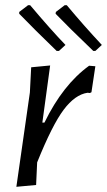

<svg xmlns="http://www.w3.org/2000/svg" viewBox="-20 -715 412 739"><path d="M347 -519H339Q241 -613 194 -662L195 -669L229 -695H237Q302 -617 372 -542ZM207 -519H198Q113 -601 54 -662V-669L88 -695H96Q177 -599 232 -542ZM173 -463 143 -243H151Q222 -389 323 -462L347 -460L332 -360L326 -357L317 -358Q269 -351 225 -292.5Q181 -234 123 -90L119 -3L43 4L95 -359L100 -456Z"/></svg>

Font: Alegreya Sans
Style: Italic
Weight: 400
Italic angle: -7°
Designer: Juan Pablo del Peral
Foundry: Huerta Tipografica
Version: Version 2.007